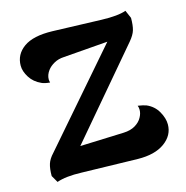

<svg xmlns="http://www.w3.org/2000/svg" viewBox="-85 -604 671 694"><g transform="rotate(-15 250.5 -257.0)"><path d="M486 -88Q486 -47 449.5 -20.5Q413 6 349 5L139 0Q81 -2 47 10L32 -16Q32 -44 37.5 -61Q43 -78 59 -95L352 -433L186 -420Q165 -419 149 -410Q133 -401 124 -389Q112 -373 112 -356Q112 -352 114 -344Q93 -346 83 -351Q56 -363 41.5 -386Q27 -409 27 -430Q27 -472 62.5 -497.5Q98 -523 170 -521L352 -515Q414 -513 444 -524L457 -494Q457 -466 452 -449Q447 -432 430 -412L160 -94L324 -100Q350 -101 367.5 -111.5Q385 -122 393 -137Q401 -151 401 -165Q401 -174 398 -181Q418 -178 429 -174Q457 -162 471.5 -136.5Q486 -111 486 -88Z"/></g></svg>

Font: Arima Madurai ExtraBold
Style: Regular
Weight: 800
Designer: Joana Correia and Natanael Gama
Foundry: NDISCOVER
Version: Version 1.020